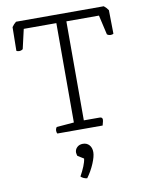

<svg xmlns="http://www.w3.org/2000/svg" viewBox="-98 -715 818 1056"><g transform="rotate(-10 311.0 -187.0)"><path d="M436 0H183Q179 -6 179 -16Q179 -27 186 -36L283 -44V-599H101L76 -490Q67 -483 56 -483Q46 -483 40 -487L42 -619Q52 -634 66 -645H556Q570 -634 580 -619L582 -487Q576 -483 566 -483Q555 -483 546 -490L521 -599H339V-46H427Q443 -46 443 -32Q443 -25 438 -8ZM304 161 270 140Q269 136 267.5 131Q266 126 266 121Q266 104 278.5 92Q291 80 311 80Q333 80 346.5 95Q360 110 360 135Q360 159 343.5 198Q327 237 302 271Q280 268 267 255Q282 228 292 203.5Q302 179 304 161Z"/></g></svg>

Font: Scope One
Style: Regular
Weight: 400
Designer: Dalton Maag Ltd
Foundry: Dalton Maag Ltd
Version: Version 1.002; ttfautohint (v1.4.1) -l 11 -r 50 -G 50 -x 14 